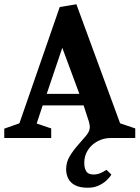

<svg xmlns="http://www.w3.org/2000/svg" viewBox="-30 -647 654 900"><path d="M382 233Q344 233 321.5 221Q299 209 289.5 189Q280 169 280 147Q280 113 297 85Q314 57 335.5 33Q357 9 374 -11.5Q391 -32 391 -51Q391 -58 388.5 -69.5Q386 -81 384 -85L362 -153H170L142 -68L210 -45V0H-10V-44L61 -69L250 -614L328 -627L533 -69L604 -45V0H488Q456 0 427.5 15Q399 30 382 56.5Q365 83 365 116Q365 142 374.5 156.5Q384 171 408 171Q425 171 439.5 165Q454 159 469 149L492 171Q485 184 469.5 198.5Q454 213 432 223Q410 233 382 233ZM189 -207H342L262 -423Z"/></svg>

Font: Manuale
Style: Bold
Weight: 700
Version: Version 1.002